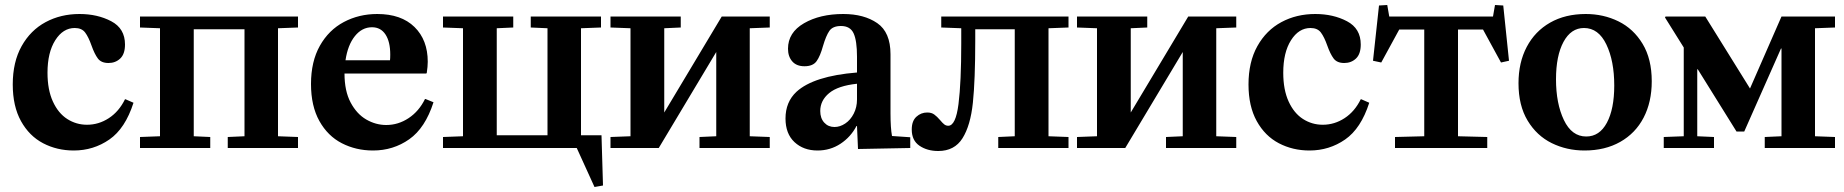

<svg xmlns="http://www.w3.org/2000/svg" viewBox="-20 -592 7378 768"><path d="M298 -536Q370 -536 425 -507Q480 -478 480 -414Q480 -376 461 -358Q442 -340 414 -340Q385 -340 371.5 -358Q358 -376 346 -410Q334 -444 320.5 -462Q307 -480 279 -480Q232 -480 201 -431Q170 -382 170 -301Q170 -233 191.5 -186Q213 -139 249 -116Q285 -93 328 -93Q375 -93 415.5 -119.5Q456 -146 480 -195H482L514 -181Q481 -78 417.5 -34Q354 10 275 10Q208 10 152.5 -19Q97 -48 64 -107.5Q31 -167 31 -254Q31 -344 66.5 -407.5Q102 -471 162.5 -503.5Q223 -536 298 -536Z M1172 -482 1092 -479V-47L1172 -44V0H891V-44L958 -47V-475H755V-47L821 -44V0H540V-44L620 -47V-479L540 -482V-526H1172Z M1489 -536Q1585 -536 1638 -484Q1691 -432 1691 -345Q1691 -326 1687 -300L1685 -298H1358Q1358 -228 1382.5 -182Q1407 -136 1445 -114Q1483 -92 1525 -92Q1573 -92 1614.5 -119.5Q1656 -147 1680 -196H1682L1714 -183Q1681 -80 1617 -35Q1553 10 1472 10Q1404 10 1347.5 -19Q1291 -48 1257.5 -108Q1224 -168 1224 -256Q1224 -346 1259.5 -409Q1295 -472 1355.5 -504Q1416 -536 1489 -536ZM1540 -351Q1541 -359 1541 -374Q1541 -425 1522 -454Q1503 -483 1468 -483Q1428 -483 1399.5 -447.5Q1371 -412 1362 -351Z M1832 -47V-479L1752 -482V-526H2033V-482L1967 -479V-51H2170V-479L2103 -482V-526H2384V-482L2304 -479V-51H2386L2392 150L2358 156L2287 0H1752V-44Z M2502 -47V-479L2422 -482V-526H2703V-482L2637 -479V-142L2867 -526H3059V-482L2979 -479V-47L3059 -44V0H2778V-44L2845 -47V-384L2615 0H2422V-44Z M3166 -225Q3235 -288 3408 -302V-365Q3408 -429 3394.5 -458.5Q3381 -488 3344 -488Q3311 -488 3297.5 -468.5Q3284 -449 3272 -408Q3261 -368 3246.5 -347.5Q3232 -327 3198 -327Q3166 -327 3149 -346.5Q3132 -366 3132 -397Q3132 -462 3196 -499Q3260 -536 3353 -536Q3436 -536 3489 -499.5Q3542 -463 3542 -375V-139Q3542 -80 3548 -48L3621 -43V0L3412 4L3408 -88H3406Q3383 -44 3342 -17Q3301 10 3250 10Q3194 10 3158 -23.5Q3122 -57 3122 -118Q3122 -184 3166 -225ZM3318 -84Q3340 -84 3361 -98Q3382 -112 3395 -137.5Q3408 -163 3408 -194V-257Q3332 -249 3296.5 -219.5Q3261 -190 3261 -148Q3261 -119 3277 -101.5Q3293 -84 3318 -84Z M3627 -74Q3627 -108 3645.5 -125Q3664 -142 3689 -142Q3706 -142 3717 -134Q3728 -126 3740 -112Q3750 -100 3757 -94.5Q3764 -89 3773 -89Q3803 -89 3814 -176Q3825 -263 3825 -418V-479L3745 -482V-526H4254V-482L4174 -479V-47L4254 -44V0H3973V-44L4039 -47V-475H3881V-430Q3881 -272 3871.5 -181Q3862 -90 3830 -39Q3798 12 3733 12Q3689 12 3658 -9Q3627 -30 3627 -74Z M4368 -47V-479L4288 -482V-526H4569V-482L4503 -479V-142L4733 -526H4925V-482L4845 -479V-47L4925 -44V0H4644V-44L4711 -47V-384L4481 0H4288V-44Z M5241 -536Q5313 -536 5368 -507Q5423 -478 5423 -414Q5423 -376 5404 -358Q5385 -340 5357 -340Q5328 -340 5314.5 -358Q5301 -376 5289 -410Q5277 -444 5263.5 -462Q5250 -480 5222 -480Q5175 -480 5144 -431Q5113 -382 5113 -301Q5113 -233 5134.5 -186Q5156 -139 5192 -116Q5228 -93 5271 -93Q5318 -93 5358.5 -119.5Q5399 -146 5423 -195H5425L5457 -181Q5424 -78 5360.5 -34Q5297 10 5218 10Q5151 10 5095.5 -19Q5040 -48 5007 -107.5Q4974 -167 4974 -254Q4974 -344 5009.5 -407.5Q5045 -471 5105.5 -503.5Q5166 -536 5241 -536Z M5960 -572 5993 -570 6016 -349 5984 -342 5912 -474H5812V-47L5929 -44V0H5560V-44L5677 -47V-474H5577L5505 -342L5472 -349L5496 -570L5529 -572L5537 -526H5952Z M6323 -536Q6394 -536 6454 -506.5Q6514 -477 6550.5 -416.5Q6587 -356 6587 -267Q6587 -184 6554.5 -121.5Q6522 -59 6461 -24.5Q6400 10 6318 10Q6247 10 6187 -19.5Q6127 -49 6090.5 -109.5Q6054 -170 6054 -259Q6054 -342 6087 -404.5Q6120 -467 6180.5 -501.5Q6241 -536 6323 -536ZM6325 -46Q6378 -46 6407.5 -101Q6437 -156 6437 -250Q6437 -348 6405.5 -414Q6374 -480 6316 -480Q6264 -480 6234 -424.5Q6204 -369 6204 -275Q6204 -178 6235.5 -112Q6267 -46 6325 -46Z M6635 -44 6715 -47V-402L6640 -522L6642 -526H6801L6980 -238L7106 -526H7320V-482L7240 -479V-47L7320 -44V0H7039V-44L7106 -47V-398H7104L6957 -66H6926L6771 -315H6769V-47L6836 -44V0H6635Z"/></svg>

Font: Minipax
Style: Bold
Weight: 600
Designer: Raphaël Ronot, Igor Stepanchenko (Cyrillic)
Foundry: steppetype
Version: Version 1.002